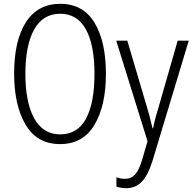

<svg xmlns="http://www.w3.org/2000/svg" viewBox="-20 -745 1012 1006"><path d="M295 10Q174 10 114 -92Q54 -194 54 -359Q54 -533 116 -629Q178 -725 296 -725Q415 -725 475 -626.5Q535 -528 535 -358Q535 -192 475 -91Q415 10 295 10ZM295 -41Q386 -41 430.5 -123Q475 -205 475 -358Q475 -511 429.5 -592Q384 -673 296 -673Q205 -673 159 -590.5Q113 -508 113 -358Q113 -208 159.5 -124.5Q206 -41 295 -41ZM647 -532 747 -194Q766 -133 779 -73H782Q792 -124 814 -194L911 -532H969L779 98Q756 172 723.5 206.5Q691 241 641 241Q616 241 590 233V184Q611 192 635 192Q667 192 688 169Q709 146 725 91L753 -5L589 -532Z"/></svg>

Font: Noto Sans Display Light Narrow
Style: Regular
Weight: 300
Width: 4
Designer: Monotype Design team
Foundry: Monotype Imaging Inc.
Version: Version 1.000